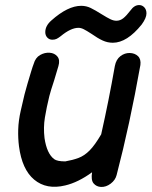

<svg xmlns="http://www.w3.org/2000/svg" viewBox="-20 -739 599 759"><path d="M379 0Q399 1 417.5 -13Q436 -27 441 -47Q493 -246 535 -482Q538 -505 525.5 -517Q513 -529 493 -529.5Q473 -530 456 -517Q439 -504 434 -478Q410 -341 380 -208Q355 -165 334 -144Q313 -123 290 -114.5Q267 -106 238 -101Q206 -101 194 -110Q165 -132 156 -193Q151 -235 157.5 -274.5Q164 -314 175 -359Q180 -379 194 -421Q207 -463 211 -478Q218 -502 207 -515.5Q196 -529 176.5 -530.5Q157 -532 138.5 -521.5Q120 -511 113 -486Q110 -479 103 -456Q96 -433 88.5 -407.5Q81 -382 77 -366Q71 -341 62 -301.5Q53 -262 52 -227Q51 -193 55 -161Q67 -69 115 -29Q164 12 238 -6Q289 -18 344 -58Q339 -27 350 -14Q361 -1 379 0ZM426 -570Q482 -570 540 -642Q559 -668 559 -686Q559 -701 550.5 -710Q542 -719 530 -719Q511 -719 496 -698Q480 -677 467.5 -667Q455 -657 440 -657Q429 -657 416.5 -663Q404 -669 383 -682Q356 -699 338.5 -707.5Q321 -716 301 -716Q248 -716 183 -658Q159 -637 159 -612Q159 -599 167 -590.5Q175 -582 187 -582Q197 -582 204 -585.5Q211 -589 220 -596Q260 -629 290 -629Q300 -629 311 -623.5Q322 -618 342 -605Q366 -588 385.5 -579Q405 -570 426 -570Z"/></svg>

Font: Balsamiq Sans
Style: Italic
Weight: 400
Italic angle: -12°
Designer: Michael Angeles
Foundry: Balsamiq SRL
Version: Version 1.020; ttfautohint (v1.8.4.7-5d5b);gftools[0.9.26]